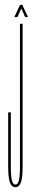

<svg xmlns="http://www.w3.org/2000/svg" viewBox="-20 -774 136 798"><path d="M44 4Q28 4 21 -16Q14 -36 14 -82V-307H25V-82Q25 -41 29.5 -24Q34 -7 44 -7Q54 -7 58.5 -24Q63 -41 63 -82V-675H74V-82Q74 -36 67 -16Q60 4 44 4ZM39.5 -703 63.5 -754H72.5L96.5 -703H84.5L68.5 -739L52.5 -703Z"/></svg>

Font: Anybody UltraCondensed Thin
Style: Regular
Weight: 100
Width: 1
Designer: Tyler Finck
Foundry: Etcetera Type Company
Version: Version 1.110